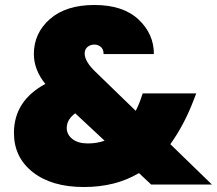

<svg xmlns="http://www.w3.org/2000/svg" viewBox="-20 -741 871 771"><path d="M598 -524H396Q396 -543 385 -552.5Q374 -562 359 -562Q343 -562 331.5 -552.5Q320 -543 320 -526Q320 -494 364 -452L525 -296Q539 -323 550 -357L553 -366H768L758 -340Q720 -240 664 -162L831 0H587L538 -46Q444 10 317 10Q188 10 112 -49.5Q36 -109 36 -207Q36 -336 162 -404Q116 -461 116 -524Q116 -608 180.5 -664.5Q245 -721 359 -721Q474 -721 536 -663Q598 -605 598 -524ZM333 -165Q369 -165 400 -176L282 -286Q248 -261 248 -227Q248 -201 270.5 -183Q293 -165 333 -165Z"/></svg>

Font: Poppins Black
Style: Regular
Weight: 900
Designer: Ninad Kale (Devanagari), Jonny Pinhorn (Latin)
Foundry: Indian Type Foundry
Version: Version 3.200;PS 1.000;hotconv 16.6.54;makeotf.lib2.5.65590